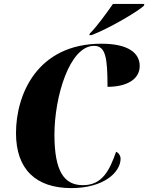

<svg xmlns="http://www.w3.org/2000/svg" viewBox="-20 -954 760 984"><path d="M440 -782 438 -774H449C535 -806 685 -894 717 -924L720 -934H559C528 -890 478 -819 440 -782ZM346 10C510 10 598 -70 598 -141C598 -156 587 -172 575 -176C541 -80 504 -5 405 -5C309 -5 259 -75 259 -264C259 -457 336 -719 462 -719C521 -719 531 -660 531 -509C624 -509 696 -544 696 -616C696 -683 636 -730 500 -730C170 -730 62 -469 62 -272C62 -86 164 10 346 10Z"/></svg>

Font: Noto Serif Display SemiCondensed Black
Style: Italic
Weight: 900
Width: 4
Italic angle: -12°
Designer: Monotype Design Team
Foundry: Monotype Imaging Inc.
Version: Version 2.009